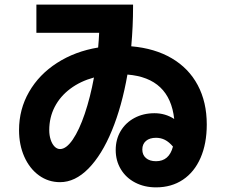

<svg xmlns="http://www.w3.org/2000/svg" viewBox="-20 -766 978 832"><path d="M481.4 -116.2Q481.4 -162.1 502.9 -198.2Q524.4 -234.4 562.7 -254.9Q601.1 -275.4 649.4 -275.4Q696.3 -275.4 734.9 -250.5Q715.3 -428.2 532.2 -442.9Q508.3 -305.7 464.8 -200.2Q421.4 -94.7 363.3 -35.6Q305.2 23.4 240.2 23.4Q189.5 23.4 148.9 -5.9Q108.4 -35.2 85.4 -86.7Q62.5 -138.2 62.5 -202.1Q62.5 -292.5 106 -367.9Q149.4 -443.4 227.3 -493.4Q305.2 -543.5 405.3 -560.1Q408.2 -591.3 409.7 -624H137.7V-746.1H556.6V-736.3Q556.6 -652.8 548.8 -565.4Q650.9 -556.6 724.4 -513.4Q797.9 -470.2 836.9 -397Q876 -323.7 876 -226.6Q876 -143.6 849.1 -82Q822.3 -20.5 772.7 12.7Q723.1 45.9 656.2 45.9Q605.5 45.9 565.7 25.1Q525.9 4.4 503.7 -32.5Q481.4 -69.3 481.4 -116.2ZM240.2 -120.1Q267.1 -120.1 295.2 -161.1Q323.2 -202.1 347.2 -272.7Q371.1 -343.3 387.2 -430.2Q328.1 -414.1 284.4 -381.3Q240.7 -348.6 217 -302.7Q193.4 -256.8 193.4 -202.1Q193.4 -179.7 199.5 -160.9Q205.6 -142.1 216.3 -131.1Q227.1 -120.1 240.2 -120.1ZM656.2 -67.4Q712.9 -67.4 729.5 -130.9Q712.4 -150.9 694.8 -159.9Q677.2 -168.9 656.2 -168.9Q628.4 -168.9 612.5 -155.3Q596.7 -141.6 596.7 -118.2Q596.7 -94.7 612.5 -81.1Q628.4 -67.4 656.2 -67.4Z"/></svg>

Font: Pretendard ExtraBold
Style: Regular
Weight: 800
Designer: Base glyphs from Inter by Rasmus Andersson; Hangeul glyphs from Noto Sans CJK(Source Han Sans) by Jang Soo-young and Kan
Foundry: Kil Hyung-jin
Version: Version 1.309